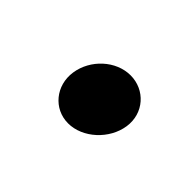

<svg xmlns="http://www.w3.org/2000/svg" viewBox="-39 -171 243 243"><g transform="rotate(45 82.5 -49.5)"><path d="M41 -50C37 -23 56 0 82 0C108 0 133 -23 137 -50C141 -77 121 -99 95 -99C69 -99 45 -77 41 -50Z"/></g></svg>

Font: Hussar Tani
Style: Kurs
Weight: 700
Foundry: Cannot Into Space Fonts
Version: Version 0.92